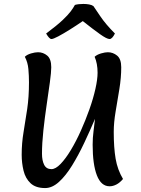

<svg xmlns="http://www.w3.org/2000/svg" viewBox="-20 -938 717 974"><path d="M209 16Q161 16 135 -8.5Q109 -33 99.5 -72Q90 -111 90 -153Q90 -212 99.5 -268Q109 -324 118 -385Q127 -446 127 -521Q127 -553 124 -587.5Q121 -622 106 -650Q117 -661 137.5 -667Q158 -673 173 -673Q199 -673 219.5 -656Q240 -639 240 -597Q240 -572 233 -520.5Q226 -469 216.5 -405Q207 -341 200 -276Q193 -211 193 -158Q193 -124 204 -102Q215 -80 241 -80Q262 -80 287.5 -106.5Q313 -133 339.5 -177Q366 -221 390 -274.5Q414 -328 433.5 -383Q453 -438 464 -487Q475 -536 475 -569Q475 -616 460 -650Q472 -661 492.5 -667Q513 -673 527 -673Q553 -673 574 -656Q595 -639 595 -597Q595 -544 585.5 -486Q576 -428 566.5 -372Q557 -316 557 -269Q557 -189 566.5 -133Q576 -77 604 -30Q588 -11 570.5 -2Q553 7 536 7Q493 7 471.5 -48.5Q450 -104 450 -204Q450 -239 454.5 -273Q459 -307 462 -335Q436 -274 407 -212.5Q378 -151 346 -99Q314 -47 279.5 -15.5Q245 16 209 16ZM241 -740Q230 -740 214 -768Q269 -809 297 -835.5Q325 -862 338.5 -880Q352 -898 360 -913Q377 -918 403 -918Q418 -918 432 -915.5Q446 -913 454 -907Q461 -897 488.5 -856Q516 -815 563 -768Q549 -740 536 -740Q522 -740 487.5 -764.5Q453 -789 400 -831Q368 -809 334.5 -788Q301 -767 275.5 -753.5Q250 -740 241 -740Z"/></svg>

Font: Paprika
Style: Regular
Weight: 400
Designer: Eduardo Rodriguez Tunni
Foundry: Eduardo Rodriguez Tunni
Version: Version 1.010; ttfautohint (v1.8.3)